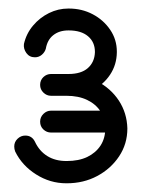

<svg xmlns="http://www.w3.org/2000/svg" viewBox="-20 -770 331 445"><path d="M98.2 -548Q88.2 -548 80.6 -555.4Q73 -562.8 73 -573.2Q73 -584.2 80.6 -591.4Q88.2 -598.5 98.2 -598.5H134Q172.8 -598.5 204.8 -581.9Q236.8 -565.2 255.5 -536.8Q274.2 -508.2 275.2 -472.5Q275.2 -472.5 275.2 -472.4Q275.2 -472.2 275.2 -472.2Q275.2 -436.4 256 -407.6Q236.8 -378.8 205.2 -362Q173.7 -345.2 134.8 -345.2Q134.8 -345.2 134.2 -345.2Q133.6 -345.2 133.6 -345.2Q96 -345.2 63.6 -365.8Q31.2 -386.2 15.2 -418.8Q13 -424.6 13 -430.5Q13 -441 20.7 -448.4Q28.4 -455.8 38.6 -455.8Q54 -455.8 61 -441.5Q71 -420 89.5 -408.4Q108 -396.8 133.9 -396.8Q133.9 -396.8 134.3 -396.8Q134.8 -396.8 134.8 -396.8Q162.5 -396.8 182.2 -406.2Q202 -415.8 213 -432.6Q224 -449.5 224 -472.2Q224 -472.2 224 -472.4Q224 -472.5 224 -472.5Q223.8 -495 212.9 -511.9Q202 -528.8 181.9 -538.4Q161.8 -548 134 -548ZM86.2 -657.2Q84 -649.2 77.1 -643.2Q70.2 -637.2 61 -637.2Q48.2 -637.2 41.1 -647.1Q34 -657 35.5 -668.2Q41 -692.2 56.6 -710.7Q72.1 -729.1 93.5 -739.7Q114.9 -750.2 138.2 -750.2Q138.2 -750.2 138.9 -750.2Q139.5 -750.2 139.5 -750.2Q169.8 -750.2 194.8 -737Q219.9 -723.8 235.3 -701.1Q250.8 -678.5 250.8 -650.2Q250.8 -650.2 250.8 -649.6Q250.8 -649 250.8 -649Q250.5 -620 235.2 -597Q220 -574 194.4 -561Q168.8 -548 138.8 -548Q128.7 -548 121.1 -555.4Q113.5 -562.8 113.5 -573.2Q113.5 -584.2 121.1 -591.4Q128.7 -598.5 138.8 -598.5Q168 -598.5 183.6 -612.2Q199.2 -626 200 -649Q200 -649 200 -649.3Q200 -649.7 200 -649.7Q200 -672.5 184 -686Q168 -699.5 139.3 -699.5Q139.3 -699.5 138.8 -699.5Q138.4 -699.5 138.4 -699.5Q117.5 -699.5 103.6 -688.6Q89.8 -677.8 86.2 -657.2ZM98.2 -462.8Q88.2 -462.8 80.6 -469.9Q73 -477 73 -488Q73 -498.5 80.6 -506Q88.2 -513.5 98.2 -513.5H245.2Q255.3 -513.5 262.9 -506Q270.5 -498.5 270.5 -488Q270.5 -477 262.9 -469.9Q255.3 -462.8 245.2 -462.8Z"/></svg>

Font: Libertine-Super Thin
Style: Regular
Weight: 100
Designer: Bastien Sozeau
Foundry: NBR — Bastien Sozeau
Version: Version 2.003;gftools[0.9.33]